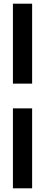

<svg xmlns="http://www.w3.org/2000/svg" viewBox="-20 -820 244 1040"><path d="M154 200H50V-233H154ZM154 -367H50V-800H154Z"/></svg>

Font: Edgecutting Lite Sharp
Style: Medium
Weight: 500
Designer: RandomMaerks (Nguyen Gia Bao)
Version: Version 1.0